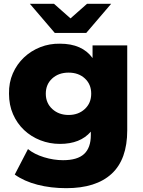

<svg xmlns="http://www.w3.org/2000/svg" viewBox="-20 -779 745 1002"><path d="M644 -542V-99Q644 53 562.5 128Q481 203 326 203Q245 203 175.5 185Q106 167 57 132L126 -1Q159 26 209.5 41.5Q260 57 309 57Q384 57 419 24.5Q454 -8 454 -74V-92Q399 -28 293 -28Q239 -28 190.5 -47Q142 -66 105.5 -100.5Q69 -135 48 -183Q27 -231 27 -290Q26 -348 47 -396Q68 -444 105 -479Q142 -514 190.5 -533Q239 -552 293 -551Q409 -551 463 -476V-542ZM456 -290Q456 -339 423 -369.5Q390 -400 338 -400Q286 -400 252.5 -369.5Q219 -339 219 -290Q219 -241 253 -210Q287 -179 338 -179Q389 -179 422.5 -210Q456 -241 456 -290ZM560 -759 430 -607H266L136 -759H262L348 -683L434 -759Z"/></svg>

Font: CMG Sans ExtraBold
Style: Regular
Weight: 800
Designer: Julieta Ulanovsky
Foundry: Julieta Ulanovsky
Version: Version 7.200